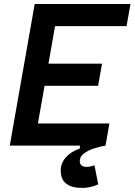

<svg xmlns="http://www.w3.org/2000/svg" viewBox="-20 -713 659 940"><path d="M382.8 207Q277.3 207 277.3 122.1Q277.3 85.9 302 57.6Q326.7 29.3 371.1 14.2V0H27.8L149.9 -693.4H618.7L599.6 -585H249.5L217.3 -401.4H479.5L460.4 -293H198.2L165.5 -108.4H515.6L496.6 0Q465.3 4.9 436.5 14.9Q407.7 24.9 389.2 39.8Q370.6 54.7 370.6 75.2Q370.6 104 404.3 104Q422.9 104 442.4 95.7L460.9 189.5Q423.3 207 382.8 207Z"/></svg>

Font: Cascadia Code NF SemiBold
Style: Italic
Weight: 600
Italic angle: -10°
Monospace: yes
Designer: Aaron Bell
Foundry: Saja Typeworks
Version: Version 2404.023; ttfautohint (v1.8.4)